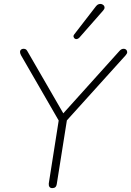

<svg xmlns="http://www.w3.org/2000/svg" viewBox="-20 -962 675 988"><path d="M249 6Q239 6 234.5 -0.5Q230 -7 231 -18L286 -367L290 -328L88 -678Q83 -688 83 -695Q83 -702 88 -706.5Q93 -711 101 -711Q110 -711 114.5 -707Q119 -703 123 -695L312 -368H296L594 -699Q599 -705 604.5 -708Q610 -711 617 -711Q624 -711 629 -706.5Q634 -702 634.5 -694.5Q635 -687 627 -678L311 -328L328 -367L272 -14Q269 6 249 6ZM388 -768Q382 -762 375.5 -761Q369 -760 364.5 -763.5Q360 -767 358.5 -773Q357 -779 362 -785L474 -930Q480 -938 488 -940.5Q496 -943 502.5 -941Q509 -939 513.5 -934.5Q518 -930 518 -923Q518 -916 511 -908Z"/></svg>

Font: Nunito ExtraLight
Style: Italic
Weight: 200
Italic angle: -9°
Designer: Vernon Adams
Foundry: Vernon Adams
Version: Version 3.602